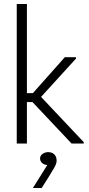

<svg xmlns="http://www.w3.org/2000/svg" viewBox="-20 -720 445 963"><path d="M64 -700H115V-253H145L305 -433H361V-426L186 -234L400 -7V0H339L143 -208H115V0H64ZM145 223 217 108Q200 106 190.5 97Q181 88 181 75Q181 60 194 51.5Q207 43 221 43Q241 43 252.5 54.5Q264 66 264 86Q264 100 253 119.5Q242 139 222 171L189 223Z"/></svg>

Font: Tilda Sans Light
Style: Regular
Weight: 300
Designer: ParaType Ltd
Foundry: ParaType Ltd
Version: Version 1.009